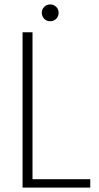

<svg xmlns="http://www.w3.org/2000/svg" viewBox="-20 -848 448 868"><path d="M82 -702H127V-38H388V0H82ZM234 -763Q223 -752 207 -752Q191 -752 180 -763Q169 -774 169 -790Q169 -806 180 -817Q191 -828 207 -828Q223 -828 234 -817Q245 -806 245 -790Q245 -774 234 -763Z"/></svg>

Font: Poppins ExtraLight
Style: Regular
Weight: 275
Designer: Ninad Kale (Devanagari), Jonny Pinhorn (Latin)
Foundry: Indian Type Foundry
Version: Version 3.200;PS 1.000;hotconv 16.6.54;makeotf.lib2.5.65590